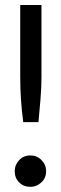

<svg xmlns="http://www.w3.org/2000/svg" viewBox="-20 -736 244 764"><path d="M133 -250H72.5Q60.5 -340 60.5 -430V-716H145V-430Q145 -408.5 144.2 -389.8Q143.5 -371 141 -339.5Q138.5 -308 133 -250ZM101 7.5Q74 7.5 56.2 -10.2Q38.5 -28 38.5 -55Q38.5 -79.5 56 -98.5Q73.5 -117.5 101 -117.5Q127 -117.5 145.2 -99Q163.5 -80.5 163.5 -55Q163.5 -27.5 144.5 -10Q125.5 7.5 101 7.5Z"/></svg>

Font: Verano Sans
Style: Regular
Weight: 400
Designer: Lukasz Dziedzic with Adam Twardoch and Botio Nikoltchev
Foundry: tyPoland Lukasz Dziedzic
Version: Version 3.001;December 28, 2019;FontCreator 12.0.0.2547 64-b